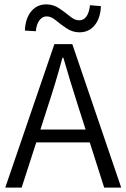

<svg xmlns="http://www.w3.org/2000/svg" viewBox="-20 -859 579 879"><path d="M144 -716 94 -719Q96 -774 122.5 -806.5Q149 -839 192 -839Q224 -839 251.5 -820.5Q279 -802 300.5 -784Q322 -766 342 -766Q384 -766 392 -835L442 -831Q440 -776 413.5 -743.5Q387 -711 344 -711Q312 -711 284.5 -729.5Q257 -748 235.5 -766Q214 -784 194 -784Q174 -784 160.5 -766Q147 -748 144 -716ZM457 0 391 -207H146L79 0H4L229 -657H311L535 0ZM165 -266H372L338 -372Q298 -497 270 -595H266Q233 -474 199 -372Z"/></svg>

Font: Assistant
Style: Regular
Weight: 400
Designer: Hebrew By Ben Nathan, Latin by Paul Hunt
Version: Version 2.001;PS 002.001;hotconv 1.0.88;makeotf.lib2.5.64775